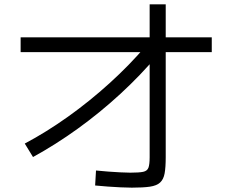

<svg xmlns="http://www.w3.org/2000/svg" viewBox="-20 -832 1040 884"><path d="M94 -171Q194 -224 293.5 -295Q393 -366 485 -449.5Q577 -533 652 -621L707 -580Q628 -486 534 -399.5Q440 -313 338 -239.5Q236 -166 132 -109ZM587 32Q563 32 534.5 30.5Q506 29 476.5 27Q447 25 418 22L422 -47Q449 -44 478 -42Q507 -40 533.5 -38.5Q560 -37 580 -37Q621 -37 639.5 -41Q658 -45 663.5 -60Q669 -75 669 -108V-812H743V-108Q743 -62 738 -34Q733 -6 717 8.5Q701 23 670 27.5Q639 32 587 32ZM75 -592V-660H955V-592Z"/></svg>

Font: M PLUS 1 Code
Style: Regular
Weight: 400
Designer: Coji Morishita
Foundry: UNDERFOREST DESIGN
Version: Version 1.005